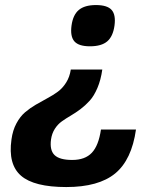

<svg xmlns="http://www.w3.org/2000/svg" viewBox="-20 -528 592 768"><path d="M387.2 -250H389.2Q383.3 -208 369.6 -176Q356 -144 338.6 -125Q321.3 -106 301.8 -91.3Q282.2 -76.7 262.9 -65.4Q243.7 -54.2 227.3 -42.5Q210.9 -30.8 199.2 -12.5Q187.5 5.9 184.1 29.8Q178.2 72.8 198.2 92.3Q218.3 111.8 269 111.8Q320.3 111.8 347.4 83Q374.5 54.2 383.8 -9.8H523.9Q506.8 111.3 440.7 165.8Q374.5 220.2 245.1 220.2Q116.2 220.2 64 174.8Q11.7 129.4 25.9 29.8Q30.8 -6.8 45.7 -34.4Q60.5 -62 80.3 -78.9Q100.1 -95.7 123 -109.1Q146 -122.6 168.9 -134.8Q191.9 -147 211.2 -161.1Q230.5 -175.3 244.6 -197.8Q258.8 -220.2 263.2 -250ZM339.8 -342.8Q294.9 -342.8 277.6 -362.5Q260.3 -382.3 266.1 -425.8Q272 -468.8 295.4 -488.3Q318.8 -507.8 363.8 -507.8Q409.2 -507.8 426.5 -488.3Q443.8 -468.8 438 -425.8Q432.1 -382.3 408.9 -362.5Q385.7 -342.8 339.8 -342.8Z"/></svg>

Font: Fivo Sans Modern
Style: Italic
Weight: 700
Designer: Alexander Slobzheninov
Foundry: Alexander Slobzheninov
Version: 1.0